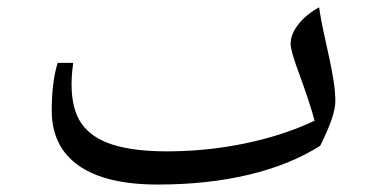

<svg xmlns="http://www.w3.org/2000/svg" viewBox="-20 -490 988 520"><path d="M407.2 9.8Q266.1 9.8 193.1 -41.5Q120.1 -92.8 120.1 -190.9Q120.1 -268.1 136.2 -319.8H178.2Q177.2 -314.5 175.5 -295.7Q173.8 -276.9 173.8 -262.2Q173.8 -193.4 201.2 -154.8Q228.5 -116.2 285.6 -98.1Q342.8 -80.1 432.1 -80.1Q540.5 -80.1 644.5 -101.8Q748.5 -123.5 832 -163.1Q817.9 -215.3 789.6 -292Q767.1 -352.5 767.1 -371.1Q767.1 -397.9 788.6 -424.8Q810.1 -451.7 844.2 -470.2Q849.1 -436 856.7 -402.1Q864.3 -368.2 871.3 -335.4Q878.4 -302.7 883.3 -272.2Q888.2 -241.7 888.2 -214.8Q888.2 -177.2 847.2 -95.2Q765.6 -43.5 653.8 -16.8Q542 9.8 407.2 9.8Z"/></svg>

Font: Sahl Naskh
Style: Regular
Weight: 400
Designer: Pascal Zoghbi
Version: Version 1.001